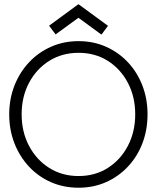

<svg xmlns="http://www.w3.org/2000/svg" viewBox="-20 -864 753 896"><path d="M81 -330.5Q81 -249 115.2 -183.8Q149.5 -118.5 209.5 -80.5Q269.5 -42.5 346.5 -42.5Q424 -42.5 483.5 -80.5Q543 -118.5 577 -183.8Q611 -249 611 -330.5Q611 -412 577 -477Q543 -542 483.5 -579.8Q424 -617.5 346.5 -617.5Q269.5 -617.5 209.5 -579.8Q149.5 -542 115.2 -477Q81 -412 81 -330.5ZM23 -330.5Q23 -402.5 47.5 -464.8Q72 -527 115.8 -573.5Q159.5 -620 218.5 -646Q277.5 -672 346.5 -672Q416 -672 474.5 -646Q533 -620 576.8 -573.5Q620.5 -527 644.5 -464.8Q668.5 -402.5 668.5 -330.5Q668.5 -258 644.8 -195.8Q621 -133.5 577.2 -86.8Q533.5 -40 474.8 -14Q416 12 346.5 12Q276.5 12 217.5 -14Q158.5 -40 115 -86.8Q71.5 -133.5 47.2 -195.8Q23 -258 23 -330.5ZM239.5 -703.5 209 -744 346 -844.5 484 -743.5 453.5 -702.5 346 -781Z"/></svg>

Font: League Spartan Thin Light
Style: Regular
Weight: 300
Version: Version 2.002